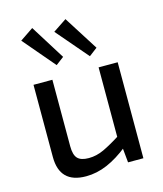

<svg xmlns="http://www.w3.org/2000/svg" viewBox="-115 -845 803 943"><g transform="rotate(-15 287.0 -373.0)"><path d="M168 -488V-150Q168 -106 185 -88Q202 -70 242 -70Q281 -70 319.5 -88Q358 -106 413 -141L424 -78Q368 -33 314.5 -10Q261 13 206 13Q72 13 72 -121V-488ZM500 -488V0H422L413 -93L403 -108V-488ZM307 -759 418 -584 376 -552 238 -713ZM138 -759 248 -583 207 -552 70 -713Z"/></g></svg>

Font: Exo 2 Medium
Style: Regular
Weight: 500
Designer: Natanael Gama
Foundry: Natanael Gama
Version: Version 2.010